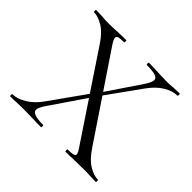

<svg xmlns="http://www.w3.org/2000/svg" viewBox="-121 -602 737 737"><g transform="rotate(45 247.0 -234.0)"><path d="M122 -34Q122 -12 182 -12Q185 -12 185 -6Q185 0 182 0Q155 0 142 -1L82 -2L47 -1Q37 0 16 0Q14 0 14 -6Q14 -12 16 -12Q41 -12 70.5 -29.5Q100 -47 124 -81L237 -240L249 -232L142 -75Q122 -47 122 -34ZM363 -435Q363 -446 348.5 -451Q334 -456 302 -456Q299 -456 299 -462Q299 -468 302 -468L342 -467Q376 -465 402 -465Q417 -465 437 -467L468 -468Q470 -468 470 -462Q470 -456 468 -456Q442 -456 413.5 -439Q385 -422 360 -387L251 -235L242 -244L343 -393Q363 -423 363 -435ZM480 0 448 -1Q438 -2 418 -2L355 -1Q341 0 317 0Q314 0 314 -6Q314 -12 317 -12Q337 -12 345.5 -14.5Q354 -17 354 -23Q354 -31 340 -51L117 -385Q92 -423 65 -439.5Q38 -456 15 -456Q13 -456 13 -462Q13 -468 15 -468L46 -467Q68 -465 77 -465Q103 -465 139 -467L178 -468Q180 -468 180 -462Q180 -456 178 -456Q157 -456 149 -453.5Q141 -451 141 -444Q141 -435 154 -416L378 -83Q403 -45 430 -28.5Q457 -12 480 -12Q482 -12 482 -6Q482 0 480 0Z"/></g></svg>

Font: Cormorant Unicase Light
Style: Regular
Weight: 300
Designer: Christian Thalmann (Catharsis Fonts)
Foundry: Catharsis Fonts
Version: Version 4.000